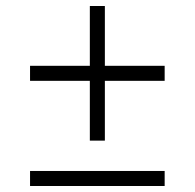

<svg xmlns="http://www.w3.org/2000/svg" viewBox="-20 -750 649 639"><path d="M80 -181H528V-131H80ZM528 -481H329V-282H279V-481H80V-531H279V-730H329V-531H528Z"/></svg>

Font: Exo Light
Style: Regular
Weight: 300
Designer: Natanael Gama
Foundry: Natanael Gama
Version: Version 1.500; ttfautohint (v1.6)